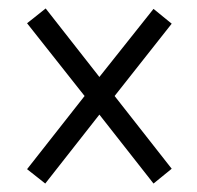

<svg xmlns="http://www.w3.org/2000/svg" viewBox="-20 -585 465 454"><path d="M87 -151 215 -314 343 -151 386 -186 251 -358 386 -529 343 -564 215 -403 88 -565 44 -530 180 -358 44 -185Z"/></svg>

Font: Noto Serif Bengali ExtraCondensed
Style: Regular
Weight: 400
Width: 2
Designer: Juan Bruce, Universal Thirst, Indian Type Foundry and the Monotype Design Team.
Foundry: Monotype Imaging Inc.
Version: Version 2.003